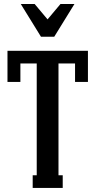

<svg xmlns="http://www.w3.org/2000/svg" viewBox="-20 -932 473 952"><path d="M349.1 -912.1 249 -750H183.1L83 -912.1H151.9L215.8 -835.9L279.8 -912.1ZM17.1 -525.9V-680.2H416V-525.9H352.1V-617.2H270V-63H291V0H142.1V-63H162.1V-617.2H81.1V-525.9Z"/></svg>

Font: Margherita Bold
Style: Regular
Weight: 700
Designer: James Puckett
Foundry: Dunwich Type Founders
Version: Version 1.008;hotconv 1.0.109;makeotfexe 2.5.65596